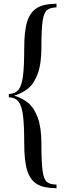

<svg xmlns="http://www.w3.org/2000/svg" viewBox="-20 -802 344 1010"><path d="M197.8 -550.8Q197.8 -465.8 178.5 -414.1Q159.2 -362.3 128.2 -336.9Q97.2 -311.5 54.7 -298.8Q97.2 -286.1 128.2 -260.7Q159.2 -235.4 178.5 -183.3Q197.8 -131.3 197.8 -46.9Q197.8 53.2 204.1 97.2Q210.4 141.1 226.3 154.8Q242.2 168.5 277.3 168.9V188Q211.9 188 175.8 167.2Q139.6 146.5 123.5 96.2Q107.4 45.9 107.4 -46.9Q107.4 -143.1 101.1 -193.6Q94.7 -244.1 78.6 -265.9Q62.5 -287.6 31.7 -290H26.4V-308.1H31.7Q62.5 -310.1 78.6 -331.5Q94.7 -353 101.1 -403.6Q107.4 -454.1 107.4 -550.8Q107.4 -640.1 123.5 -689.9Q139.6 -739.7 176 -761Q212.4 -782.2 277.3 -782.2V-763.2Q242.2 -762.2 226.3 -748Q210.4 -733.9 204.1 -690.7Q197.8 -647.5 197.8 -550.8Z"/></svg>

Font: Playfair Display SC
Style: Regular
Weight: 400
Designer: Claus Eggers Sørensen
Foundry: Claus Eggers Sørensen
Version: Version 1.004;PS 001.004;hotconv 1.0.70;makeotf.lib2.5.58329